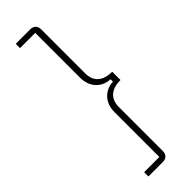

<svg xmlns="http://www.w3.org/2000/svg" viewBox="-299 -771 919 919"><g transform="rotate(-45 161.0 -311.0)"><path d="M66 -760V-731H169V-427C169 -365 208 -322 267 -319V-303C208 -300 169 -257 169 -195V109H66V138H163C188 138 201 124 201 99V-197C201 -256 239 -283 298 -283V-339C239 -339 201 -366 201 -425V-721C201 -746 188 -760 163 -760Z"/></g></svg>

Font: IBM Plex Thai ExtraLight
Style: Regular
Weight: 200
Designer: Mike Abbink, Paul van der Laan, Pieter van Rosmalen, Ben Mitchell, Mark Frömberg
Foundry: Bold Monday
Version: Version 1.0